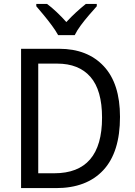

<svg xmlns="http://www.w3.org/2000/svg" viewBox="-20 -964 692 984"><path d="M595 -365Q595 -184 509.5 -92Q424 0 267 0H88V-714H283Q428 -714 511.5 -625Q595 -536 595 -365ZM503 -361Q503 -502 443.5 -570Q384 -638 273 -638H176V-76H258Q503 -76 503 -361ZM278 -784Q266 -806 246.5 -832.5Q227 -859 205.5 -885Q184 -911 166 -932V-944H221Q244 -927 270 -902.5Q296 -878 320 -851Q346 -879 370 -901Q394 -923 420 -944H476V-932Q459 -913 436.5 -887Q414 -861 394 -834Q374 -807 363 -784Z"/></svg>

Font: Noto Sans Hebrew SemiCondensed
Style: Regular
Weight: 400
Width: 4
Designer: Monotype Design Team
Foundry: Monotype Imaging Inc.
Version: Version 2.004; ttfautohint (v1.8.4.7-5d5b)